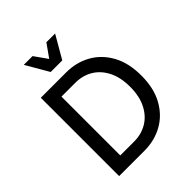

<svg xmlns="http://www.w3.org/2000/svg" viewBox="-247 -1053 1196 1196"><g transform="rotate(-45 350.5 -455.0)"><path d="M100 0V-690H323Q412 -690 484 -650Q556 -610 598.5 -533Q641 -456 641 -345Q641 -234 598.5 -157Q556 -80 484 -40Q412 0 323 0ZM196 -86H318Q382 -86 432.5 -116Q483 -146 512.5 -204Q542 -262 542 -345Q542 -428 512.5 -486Q483 -544 432.5 -574Q382 -604 318 -604H196ZM446 -910 359 -760H257L170 -910H247L308 -824L369 -910Z"/></g></svg>

Font: Radio Canada
Style: Regular
Weight: 400
Designer: Charles Daoud, Etienne Aubert Bonn, Alexandre Saumier Demers, Jacques Le Bailly
Foundry: Radio-Canada
Version: Version 2.104;gftools[0.9.28.dev5+ged2979d]